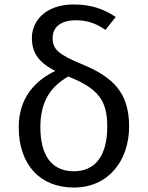

<svg xmlns="http://www.w3.org/2000/svg" viewBox="-20 -828 662 861"><path d="M350 -539C241 -584 216 -607 216 -658C216 -701 246 -737 321 -737C370 -737 407 -725 453 -694L499 -752C447 -786 392 -808 310 -808C189 -808 123 -738 123 -658C123 -597 148 -550 228 -510C132 -464 64 -384 64 -258C64 -87 162 13 311 13C469 13 559 -111 559 -261C559 -411 488 -482 350 -539ZM311 -60C211 -60 161 -132 161 -258C161 -374 208 -440 286 -485C419 -432 461 -379 461 -261C461 -130 408 -60 311 -60Z"/></svg>

Font: Glow Sans SC Normal Book
Style: Regular
Weight: 500
Designer: Ryoko NISHIZUKA (kana, bopomofo & ideographs); Paul D. Hunt (Latin, Greek & Cyrillic); Sandoll Communications, Soo-young
Version: Version 0.93